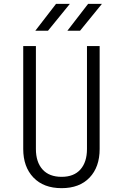

<svg xmlns="http://www.w3.org/2000/svg" viewBox="-20 -970 640 1000"><path d="M301 10Q207 10 154 -45.5Q101 -101 101 -194V-730H167V-194Q167 -126 201.5 -87.5Q236 -49 301 -49Q365 -49 399 -87.5Q433 -126 433 -194V-730H499V-194Q499 -100 446.5 -45Q394 10 301 10ZM331 -810 439 -950H511L397 -810ZM164 -810 272 -950H344L230 -810Z"/></svg>

Font: JetBrains Mono NL ExtraLight
Style: Regular
Weight: 200
Designer: Philipp Nurullin, Konstantin Bulenkov
Foundry: JetBrains
Version: Version 2.304; ttfautohint (v1.8.4.7-5d5b)